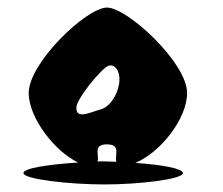

<svg xmlns="http://www.w3.org/2000/svg" viewBox="-20 -732 589 508"><path d="M42 -274C42 -258 162 -244 256 -244C350 -244 464 -258 464 -274C464 -286 410 -296 338 -301C402 -327 475 -416 475 -486C475 -566 317 -712 263 -712C209 -712 56 -566 56 -486C56 -418 128 -329 187 -302C108 -297 42 -287 42 -274ZM182 -446C180 -468 249 -552 267 -558C286 -564 300 -540 295 -510C290 -478 269 -448 245 -442C221 -436 182 -415 182 -446ZM238 -305C244 -321 224 -350 263 -350C302 -350 282 -320 288 -304C277 -304 267 -305 256 -305Z"/></svg>

Font: Ampere
Style: SuCnd
Weight: 400
Version: Version 1